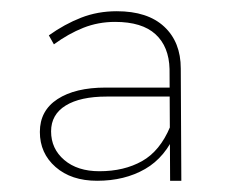

<svg xmlns="http://www.w3.org/2000/svg" viewBox="-20 -780 412 342"><path d="M170 -608Q123 -608 97 -592Q71 -576 71 -546Q71 -515 94.5 -495Q118 -475 157 -475Q201 -475 233 -493Q265 -511 283 -554L294 -546Q275 -500 238.5 -479Q202 -458 153 -458Q107 -458 79 -482.5Q51 -507 51 -545Q51 -583 82.5 -603.5Q114 -624 168 -624H289V-608ZM282 -657Q281 -697 257 -719Q233 -741 185 -741Q155 -741 128.5 -730.5Q102 -720 76 -701L67 -717Q95 -737 124.5 -748.5Q154 -760 188 -760Q243 -760 272.5 -732.5Q302 -705 302 -658L303 -458H283Z"/></svg>

Font: Alexandria Thin
Style: Regular
Weight: 250
Designer: Mohamed Gaber
Foundry: Kief Type Foundry
Version: Version 5.100